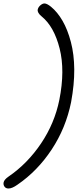

<svg xmlns="http://www.w3.org/2000/svg" viewBox="-77 -852 483 1110"><path d="M-27.8 237.8Q-43 237.8 -50.8 227.3Q-58.6 216.8 -56.2 203.1Q-53.2 186.5 -27.8 168.9Q81.5 94.2 160.2 -22.5Q238.8 -139.2 266.1 -274.9Q299.8 -444.3 267.8 -571.3Q235.8 -698.2 164.1 -756.8Q137.7 -778.3 141.1 -796.9Q144 -810.5 156.5 -821.3Q168.9 -832 180.2 -832Q194.3 -832 217.8 -813Q255.4 -782.2 284.7 -731.4Q314 -680.7 332.8 -609.1Q351.6 -537.6 352.3 -450.9Q353 -364.3 334 -261.2Q303.7 -111.8 221.7 12.5Q139.6 136.7 23.9 215.8Q-6.8 237.8 -27.8 237.8Z"/></svg>

Font: Shantell Sans Irregular Bouncy
Style: Italic
Weight: 300
Italic angle: -11.31°
Designer: Stephen Nixon, Anya Danilova, Shantell Martin
Foundry: Arrow Type
Version: Version 1.006;[9816181b4]